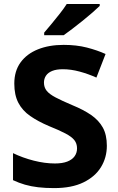

<svg xmlns="http://www.w3.org/2000/svg" viewBox="-20 -954 606 984"><path d="M527.6 -206.9Q527.6 -146.5 497.5 -97.4Q467.5 -48.4 407.5 -19.2Q347.6 10 257.4 10Q211.9 10 175.4 5.7Q138.9 1.4 107.7 -7.6Q76.4 -16.7 46.7 -30.7V-169.2Q96.2 -145.2 153 -130.7Q209.9 -116.2 261.4 -116.2Q299.7 -116.2 324.7 -125.9Q349.8 -135.7 362.3 -153.1Q374.8 -170.6 374.8 -193.4Q374.8 -218.6 361 -235.9Q347.2 -253.2 315.9 -269.7Q284.6 -286.3 230.6 -308Q174.5 -331.9 134.7 -359.6Q94.9 -387.3 74.1 -427.1Q53.3 -466.9 53.3 -525.5Q53.3 -589.8 85.3 -634Q117.4 -678.2 174.4 -701.1Q231.4 -724 306.3 -724Q372 -724 425.3 -710.3Q478.6 -696.5 521 -677.3L474.1 -556.4Q431.6 -575.4 387.5 -587.3Q343.4 -599.2 301.9 -599.2Q269.1 -599.2 247.6 -590.5Q226.1 -581.8 215.7 -566.2Q205.3 -550.6 205.3 -530.6Q205.3 -506.2 219.1 -488.9Q232.9 -471.6 264.7 -454.8Q296.6 -437.9 351.5 -414.7Q407.8 -391.7 447.1 -364.6Q486.3 -337.5 507 -300.2Q527.6 -262.9 527.6 -206.9ZM491 -923.6Q476.5 -909.6 453.4 -889.3Q430.3 -869 403.4 -847.5Q376.5 -826 351.1 -806.5Q325.7 -787 306.5 -773.6H206.4V-786.8Q222.6 -805.8 244.1 -831.5Q265.5 -857.2 286.8 -884.4Q308.1 -911.6 322.1 -933.6H491Z"/></svg>

Font: Noto Sans Khmer UI
Style: Regular
Weight: 400
Designer: Danh Hong and the Monotype Design Team
Foundry: Monotype Imaging Inc.
Version: Version 2.002